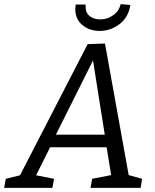

<svg xmlns="http://www.w3.org/2000/svg" viewBox="-56 -911 751 931"><path d="M453 -700 568 -62 633 -44 626 0H383L391 -44L483 -62L461 -197H187L119 -61L206 -44L198 0H-36L-28 -44L41 -61L369 -697ZM452 -258 395 -618 215 -258ZM309 -868Q309 -875 311 -889H359Q357 -851 377.5 -834Q398 -817 431 -817Q464 -817 492.5 -837Q521 -857 529 -891L576 -887Q567 -827 523.5 -794Q480 -761 427 -761Q378 -761 343.5 -789.5Q309 -818 309 -868Z"/></svg>

Font: Bitter Pro
Style: Italic
Weight: 400
Italic angle: -9°
Designer: Sol Matas, and Bitter project Authors
Foundry: Sol Matas
Version: Version 1.010